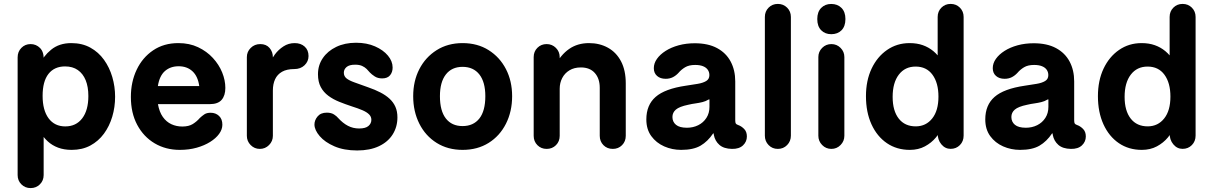

<svg xmlns="http://www.w3.org/2000/svg" viewBox="-20 -750 6193 980"><path d="M346 15Q307 15 276.6 3.6Q246.2 -7.8 223.8 -28.4Q201.2 -49 185.5 -76.5L202.8 -86.5V143.5Q202.8 171.8 183.6 190.9Q164.5 210 136.2 210Q108.2 210 89.1 190.9Q70 171.8 70 143.5V-457.2Q70 -486.2 89.1 -505.6Q108.2 -525 136.2 -525Q164.5 -525 184.4 -504.9Q204.2 -484.8 202.8 -447L201.8 -412.5L182.8 -419.5Q199.8 -462.5 240.9 -496.2Q282 -530 344 -530Q399.2 -530 441.1 -506.9Q483 -483.8 511 -444.6Q539 -405.5 553.2 -356.8Q567.5 -308 567.5 -256Q567.5 -203.2 553 -154.5Q538.5 -105.8 510.4 -67.5Q482.2 -29.2 441 -7.1Q399.8 15 346 15ZM313.2 -104.8Q368.2 -104.8 399.6 -145.9Q431 -187 431 -259.8Q431 -307.2 417.2 -340.8Q403.5 -374.2 377.1 -392.6Q350.8 -411 312.2 -411Q257.5 -411 227.5 -372.9Q197.5 -334.8 197.5 -260.8Q197.5 -187.2 228.1 -146Q258.8 -104.8 313.2 -104.8Z M897.8 15Q825.8 15 769.4 -18.4Q713 -51.8 680.5 -112.5Q648 -173.2 648 -255.2Q648 -331.8 677.6 -394.1Q707.2 -456.5 761.8 -493.2Q816.2 -530 890.5 -530Q946.8 -530 991.1 -509Q1035.5 -488 1066.6 -454.1Q1097.8 -420.2 1114 -380.2Q1130.2 -340.2 1130.2 -301.2Q1130.2 -262.5 1111.4 -240.5Q1092.5 -218.5 1051 -218.5H786.2Q793.2 -178.5 811.1 -153.2Q829 -128 854.6 -116.1Q880.2 -104.2 910.5 -104.2Q943.5 -104.2 963.9 -116.9Q984.2 -129.5 1000 -147.8Q1010.2 -157.5 1022.5 -166Q1034.8 -174.5 1055 -174.5Q1081 -174.5 1098.1 -158.2Q1115.2 -142 1115 -113Q1114.8 -89.2 1098.4 -66.6Q1082 -44 1052.6 -25.6Q1023.2 -7.2 984 3.9Q944.8 15 897.8 15ZM785.8 -310.8H997Q990 -360.8 962.4 -386.2Q934.8 -411.8 891.8 -411.8Q849.8 -411.8 821.9 -387.4Q794 -363 785.8 -310.8Z M1306.2 10Q1278.8 10 1259.4 -9.6Q1240 -29.2 1240 -56.8V-458.5Q1240 -486 1259.8 -505.5Q1279.5 -525 1308.5 -525Q1339 -525 1355.9 -505.1Q1372.8 -485.2 1372.8 -457.8V-411.5L1353.8 -423.2Q1364.5 -447.2 1382.8 -471.9Q1401 -496.5 1426.8 -513.2Q1452.5 -530 1484 -530Q1515.5 -530 1535.1 -512.2Q1554.8 -494.5 1554.8 -464Q1554.8 -436.5 1534.5 -417Q1514.2 -397.5 1482 -397.5Q1443.8 -397.5 1419.6 -383.8Q1395.5 -370 1384.1 -345.5Q1372.8 -321 1372.8 -288V-56.8Q1372.8 -29.2 1353.2 -9.6Q1333.8 10 1306.2 10Z M1803 18Q1735.8 18 1687 -3.1Q1638.2 -24.2 1611.9 -55.1Q1585.5 -86 1585 -113.8Q1584.8 -136.2 1600.9 -155.6Q1617 -175 1648 -175Q1670.5 -175 1684.8 -165.8Q1699 -156.5 1705.2 -148.5Q1730 -121.2 1756 -107.8Q1782 -94.2 1813 -94.2Q1845.8 -94.2 1860.6 -107Q1875.5 -119.8 1875.5 -138.5Q1875.5 -154.5 1863.9 -166.1Q1852.2 -177.8 1830 -187.4Q1807.8 -197 1775.8 -207Q1742.5 -218 1711.4 -230.5Q1680.2 -243 1655.8 -261.2Q1631.2 -279.5 1617.1 -306Q1603 -332.5 1603 -371.2Q1603 -417 1627.6 -453.2Q1652.2 -489.5 1696.1 -510.6Q1740 -531.8 1797.2 -531.8Q1852.5 -531.8 1894.4 -513.2Q1936.2 -494.8 1960 -466.2Q1983.8 -437.8 1984 -405.8Q1984.2 -382.2 1971.1 -366Q1958 -349.8 1930.5 -349.8Q1908.2 -349.8 1892.8 -359.9Q1877.2 -370 1867.8 -380Q1860.8 -388.8 1851.5 -397.9Q1842.2 -407 1828.4 -413.4Q1814.5 -419.8 1792.5 -419.8Q1762.8 -419.8 1748.9 -407.9Q1735 -396 1735 -379Q1735 -361 1748.4 -350.1Q1761.8 -339.2 1789.1 -329.5Q1816.5 -319.8 1858.8 -304.5Q1893.8 -292.5 1921.4 -278.2Q1949 -264 1968.5 -246Q1988 -228 1998.2 -204.9Q2008.5 -181.8 2008.5 -150.8Q2008.5 -102.5 1984.4 -64Q1960.2 -25.5 1914.2 -3.8Q1868.2 18 1803 18Z M2341 15Q2265.8 15 2208.8 -20.6Q2151.8 -56.2 2120.4 -118.6Q2089 -181 2089 -259Q2089 -336.2 2120.4 -397.2Q2151.8 -458.2 2208.8 -494.1Q2265.8 -530 2341 -530Q2417.2 -530 2474.1 -494.1Q2531 -458.2 2562.5 -397.2Q2594 -336.2 2594 -259Q2594 -181 2562.5 -118.6Q2531 -56.2 2474.1 -20.6Q2417.2 15 2341 15ZM2341 -106.5Q2396.2 -106.5 2426.8 -145.2Q2457.2 -184 2457.2 -259Q2457.2 -331.2 2426.8 -370Q2396.2 -408.8 2341 -408.8Q2286 -408.8 2255.8 -370Q2225.5 -331.2 2225.5 -259Q2225.5 -184 2255.8 -145.2Q2286 -106.5 2341 -106.5Z M2770.2 10Q2742 10 2723 -9.1Q2704 -28.2 2704 -56.8V-458.5Q2704 -487 2723 -506Q2742 -525 2770.2 -525Q2798 -525 2817.4 -505.6Q2836.8 -486.2 2836.8 -458.5V-397.5L2810 -410.2Q2842 -470.5 2885 -500.2Q2928 -530 2986.5 -530Q3040.5 -530 3083.1 -506.4Q3125.8 -482.8 3149.9 -436.9Q3174 -391 3174 -324.5V-56.8Q3174 -28.2 3155.1 -9.1Q3136.2 10 3107.8 10Q3079 10 3060.1 -9.1Q3041.2 -28.2 3041.2 -56.8V-302Q3041.2 -349.2 3016 -377.5Q2990.8 -405.8 2944.8 -405.8Q2910.8 -405.8 2886.6 -391.1Q2862.5 -376.5 2849.6 -351.6Q2836.8 -326.8 2836.8 -297V-56.8Q2836.8 -28.2 2817.8 -9.1Q2798.8 10 2770.2 10Z M3456.8 15Q3410.5 15 3370 -2.9Q3329.5 -20.8 3304.2 -55.4Q3279 -90 3279 -140.5Q3279 -213.8 3326.2 -255.2Q3373.5 -296.8 3480.2 -312.5Q3513.5 -317.5 3540.8 -322Q3568 -326.5 3584.4 -336.4Q3600.8 -346.2 3600.8 -366.5Q3600.8 -382.2 3592.5 -394Q3584.2 -405.8 3568.2 -412.1Q3552.2 -418.5 3528.2 -418.5Q3496.5 -418.5 3476.9 -406.6Q3457.2 -394.8 3443.5 -378.5Q3431.2 -364.8 3414.9 -356.2Q3398.5 -347.8 3377.8 -347.8Q3350.2 -347.8 3333.8 -362.4Q3317.2 -377 3317.2 -402Q3317.2 -427 3333.2 -449.6Q3349.2 -472.2 3377.4 -490.2Q3405.5 -508.2 3443.9 -518.8Q3482.2 -529.2 3526.2 -529.2Q3594.2 -529.2 3640.1 -504.5Q3686 -479.8 3709.4 -435.9Q3732.8 -392 3732.8 -334.5V-136.5Q3732.8 -124.2 3735.6 -119.6Q3738.5 -115 3747.8 -111.8Q3764 -106.2 3778.1 -92Q3792.2 -77.8 3792.2 -53.5Q3792.2 -26.8 3772.4 -8Q3752.5 10.8 3715.8 10Q3674.5 9.2 3652 -10.5Q3629.5 -30.2 3623.5 -61.5L3622.8 -68.8H3619.8Q3592.5 -28 3555.8 -6.5Q3519 15 3456.8 15ZM3486.2 -98Q3517.8 -98 3543.9 -111Q3570 -124 3585.6 -148.1Q3601.2 -172.2 3601.2 -204.5V-240.2Q3601.2 -243 3599.8 -243.1Q3598.2 -243.2 3594.5 -240.8Q3582.5 -233.2 3565.6 -229Q3548.8 -224.8 3530.2 -222.2Q3511.8 -219.8 3492.5 -215.2Q3447.2 -205.8 3429.8 -190.6Q3412.2 -175.5 3412.2 -152.8Q3412.2 -128 3430.4 -113Q3448.5 -98 3486.2 -98Z M3950.2 10Q3922 10 3903 -9.6Q3884 -29.2 3884 -57.5V-663.5Q3884 -691.8 3903 -710.9Q3922 -730 3950.2 -730Q3978.5 -730 3997.6 -710.9Q4016.8 -691.8 4016.8 -663.5V-57.5Q4016.8 -29.2 3997.6 -9.6Q3978.5 10 3950.2 10Z M4223.5 10Q4195.8 10 4176.4 -9.8Q4157 -29.5 4157 -57V-458.8Q4157 -486.2 4176.4 -505.6Q4195.8 -525 4223.5 -525Q4251 -525 4270.4 -505.6Q4289.8 -486.2 4289.8 -458.8V-57Q4289.8 -29.5 4270.4 -9.8Q4251 10 4223.5 10ZM4222.8 -575.5Q4191.5 -575.5 4171.5 -595.6Q4151.5 -615.8 4151.5 -652.8Q4151.5 -689.2 4171.4 -709.5Q4191.3 -729.8 4222.6 -729.8Q4255.2 -729.8 4275.2 -709.5Q4295.2 -689.2 4295.2 -652.8Q4295.2 -615.8 4275.4 -595.6Q4255.5 -575.5 4222.8 -575.5Z M4624 15Q4557.2 15 4506.9 -19.2Q4456.5 -53.5 4428.2 -115.5Q4400 -177.5 4400 -259Q4400 -338.5 4428.6 -399.4Q4457.2 -460.2 4507.8 -495.1Q4558.2 -530 4622.8 -530Q4660.2 -530 4690.2 -519.4Q4720.2 -508.8 4744.1 -488.9Q4768 -469 4786.8 -439.5L4766 -430V-663.5Q4766 -691.8 4785 -710.9Q4804 -730 4832.2 -730Q4860.5 -730 4879.5 -710.9Q4898.5 -691.8 4898.5 -663.5V-58Q4898.5 -28.8 4879.5 -9.5Q4860.5 9.8 4832.2 9.8Q4804 9.8 4784.6 -13.6Q4765.2 -37 4766 -71.5L4766.8 -104.2L4789.5 -105.5Q4780 -76 4757.2 -48.5Q4734.5 -21 4701 -3Q4667.5 15 4624 15ZM4655 -105Q4706.5 -105.5 4738.2 -145.4Q4770 -185.2 4770 -256.8Q4770 -327 4739.5 -368.6Q4709 -410.2 4653.5 -410.2Q4599.2 -410.2 4567.8 -369.1Q4536.2 -328 4536.2 -255.5Q4536.2 -184.5 4567.4 -144.6Q4598.5 -104.8 4655 -105Z M5186.8 15Q5140.5 15 5100 -2.9Q5059.5 -20.8 5034.2 -55.4Q5009 -90 5009 -140.5Q5009 -213.8 5056.2 -255.2Q5103.5 -296.8 5210.2 -312.5Q5243.5 -317.5 5270.8 -322Q5298 -326.5 5314.4 -336.4Q5330.8 -346.2 5330.8 -366.5Q5330.8 -382.2 5322.5 -394Q5314.2 -405.8 5298.2 -412.1Q5282.2 -418.5 5258.2 -418.5Q5226.5 -418.5 5206.9 -406.6Q5187.2 -394.8 5173.5 -378.5Q5161.2 -364.8 5144.9 -356.2Q5128.5 -347.8 5107.8 -347.8Q5080.2 -347.8 5063.8 -362.4Q5047.2 -377 5047.2 -402Q5047.2 -427 5063.2 -449.6Q5079.2 -472.2 5107.4 -490.2Q5135.5 -508.2 5173.9 -518.8Q5212.2 -529.2 5256.2 -529.2Q5324.2 -529.2 5370.1 -504.5Q5416 -479.8 5439.4 -435.9Q5462.8 -392 5462.8 -334.5V-136.5Q5462.8 -124.2 5465.6 -119.6Q5468.5 -115 5477.8 -111.8Q5494 -106.2 5508.1 -92Q5522.2 -77.8 5522.2 -53.5Q5522.2 -26.8 5502.4 -8Q5482.5 10.8 5445.8 10Q5404.5 9.2 5382 -10.5Q5359.5 -30.2 5353.5 -61.5L5352.8 -68.8H5349.8Q5322.5 -28 5285.8 -6.5Q5249 15 5186.8 15ZM5216.2 -98Q5247.8 -98 5273.9 -111Q5300 -124 5315.6 -148.1Q5331.2 -172.2 5331.2 -204.5V-240.2Q5331.2 -243 5329.8 -243.1Q5328.2 -243.2 5324.5 -240.8Q5312.5 -233.2 5295.6 -229Q5278.8 -224.8 5260.2 -222.2Q5241.8 -219.8 5222.5 -215.2Q5177.2 -205.8 5159.8 -190.6Q5142.2 -175.5 5142.2 -152.8Q5142.2 -128 5160.4 -113Q5178.5 -98 5216.2 -98Z M5808 15Q5741.2 15 5690.9 -19.2Q5640.5 -53.5 5612.2 -115.5Q5584 -177.5 5584 -259Q5584 -338.5 5612.6 -399.4Q5641.2 -460.2 5691.8 -495.1Q5742.2 -530 5806.8 -530Q5844.2 -530 5874.2 -519.4Q5904.2 -508.8 5928.1 -488.9Q5952 -469 5970.8 -439.5L5950 -430V-663.5Q5950 -691.8 5969 -710.9Q5988 -730 6016.2 -730Q6044.5 -730 6063.5 -710.9Q6082.5 -691.8 6082.5 -663.5V-58Q6082.5 -28.8 6063.5 -9.5Q6044.5 9.8 6016.2 9.8Q5988 9.8 5968.6 -13.6Q5949.2 -37 5950 -71.5L5950.8 -104.2L5973.5 -105.5Q5964 -76 5941.2 -48.5Q5918.5 -21 5885 -3Q5851.5 15 5808 15ZM5839 -105Q5890.5 -105.5 5922.2 -145.4Q5954 -185.2 5954 -256.8Q5954 -327 5923.5 -368.6Q5893 -410.2 5837.5 -410.2Q5783.2 -410.2 5751.8 -369.1Q5720.2 -328 5720.2 -255.5Q5720.2 -184.5 5751.4 -144.6Q5782.5 -104.8 5839 -105Z"/></svg>

Font: National Park
Style: Regular
Weight: 400
Designer: Andrea Herstowski, Ben Hoepner
Version: Version 1.009